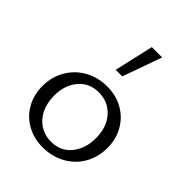

<svg xmlns="http://www.w3.org/2000/svg" viewBox="-206 -817 932 932"><g transform="rotate(45 259.5 -351.5)"><path d="M42 -202Q42 -265 71.5 -315.5Q101 -366 152 -394.5Q203 -423 267 -423Q327 -423 375 -396Q423 -369 450.5 -321Q478 -273 478 -213Q478 -149 449 -99Q420 -49 368.5 -20.5Q317 8 253 8Q193 8 144.5 -19Q96 -46 69 -94Q42 -142 42 -202ZM405 -206Q405 -282 363.5 -328Q322 -374 258 -374Q193 -374 154 -327.5Q115 -281 115 -210Q115 -159 134 -120.5Q153 -82 186.5 -61Q220 -40 262 -40Q328 -40 366.5 -87.5Q405 -135 405 -206ZM284 -711H355L283 -509H238Z"/></g></svg>

Font: LXGW Bright TC
Style: Regular
Weight: 400
Designer: Christian Thalmann (Catharsis Fonts)
Foundry: LXGW / Christian Thalmann (Catharsis Fonts) / Fontworks Inc.
Version: Version 5.501